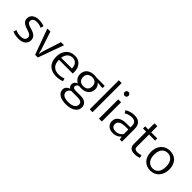

<svg xmlns="http://www.w3.org/2000/svg" viewBox="176 -1895 3311 3311"><g transform="rotate(45 1831.0 -240.0)"><path d="M324 -396Q295 -410 268.5 -416Q242 -422 213 -422Q162 -422 137 -402Q112 -382 112 -350Q112 -321 131.5 -304.5Q151 -288 205 -272L235 -263Q297 -244 329.5 -212Q362 -180 362 -129Q362 -69 317 -30Q272 9 188 9Q143 9 105 1.5Q67 -6 39 -20L57 -75Q84 -61 115 -53.5Q146 -46 183 -46Q234 -46 262.5 -65.5Q291 -85 291 -123Q291 -155 268.5 -173.5Q246 -192 196 -208L164 -218Q102 -238 72 -268.5Q42 -299 42 -346Q42 -375 54 -399Q66 -423 88 -440Q110 -457 139.5 -466.5Q169 -476 205 -476Q238 -476 274 -470Q310 -464 341 -450Z M748 -470H823L653 0H587L415 -470H490L598 -142L619 -58H622L642 -141Z M1275 -230H939V-221Q939 -138 984 -92Q1029 -46 1107 -46Q1142 -46 1172 -51.5Q1202 -57 1234 -70L1249 -18Q1221 -6 1183.5 1.5Q1146 9 1104 9Q1055 9 1012 -5Q969 -19 936.5 -48.5Q904 -78 885 -124Q866 -170 866 -234Q866 -289 882 -334Q898 -379 926.5 -410.5Q955 -442 995.5 -459Q1036 -476 1086 -476Q1129 -476 1163.5 -461.5Q1198 -447 1223 -420Q1248 -393 1261.5 -355Q1275 -317 1275 -271ZM1203 -282Q1203 -310 1196 -335.5Q1189 -361 1174.5 -380.5Q1160 -400 1137 -411.5Q1114 -423 1082 -423Q1024 -423 986.5 -385Q949 -347 941 -281Z M1370 -314Q1370 -353 1384 -383.5Q1398 -414 1423 -434.5Q1448 -455 1483 -465.5Q1518 -476 1559 -476Q1576 -476 1589.5 -474Q1603 -472 1616 -470H1815V-417H1771L1687 -426Q1712 -407 1727 -377.5Q1742 -348 1742 -315Q1742 -276 1728 -245.5Q1714 -215 1689.5 -194Q1665 -173 1631 -162.5Q1597 -152 1557 -152Q1543 -152 1529.5 -153Q1516 -154 1502 -156Q1479 -148 1466.5 -132.5Q1454 -117 1454 -100Q1454 -76 1471.5 -66Q1489 -56 1517 -56H1640Q1718 -56 1759 -22Q1800 12 1800 69Q1800 144 1736 187Q1672 230 1562 230Q1462 230 1403 192.5Q1344 155 1344 86Q1344 49 1366.5 24Q1389 -1 1428 -15Q1410 -26 1399.5 -42.5Q1389 -59 1389 -85Q1389 -117 1407.5 -138.5Q1426 -160 1455 -173Q1419 -190 1394.5 -225Q1370 -260 1370 -314ZM1472 0Q1445 11 1429.5 30.5Q1414 50 1414 76Q1414 125 1453.5 149.5Q1493 174 1565 174Q1609 174 1640.5 165.5Q1672 157 1692 142.5Q1712 128 1721 110Q1730 92 1730 74Q1730 52 1721.5 37.5Q1713 23 1697.5 14.5Q1682 6 1661 3Q1640 0 1615 0ZM1670 -312Q1670 -368 1639.5 -396Q1609 -424 1559 -424Q1508 -424 1475 -397Q1442 -370 1442 -316Q1442 -259 1474.5 -231.5Q1507 -204 1557 -204Q1607 -204 1638.5 -231Q1670 -258 1670 -312Z M1918 0V-710H1987V0Z M2144 0V-470H2214V0ZM2179 -591Q2159 -591 2145.5 -604Q2132 -617 2132 -638Q2132 -659 2145.5 -672.5Q2159 -686 2179 -686Q2197 -686 2211.5 -673Q2226 -660 2226 -638Q2226 -616 2212 -603.5Q2198 -591 2179 -591Z M2364 -428Q2411 -453 2450.5 -464.5Q2490 -476 2538 -476Q2574 -476 2604.5 -467.5Q2635 -459 2657.5 -439Q2680 -419 2692.5 -386.5Q2705 -354 2705 -306V0H2651L2640 -57H2638Q2608 -22 2569.5 -6.5Q2531 9 2485 9Q2452 9 2423.5 -0.5Q2395 -10 2374.5 -28Q2354 -46 2342.5 -71Q2331 -96 2331 -127Q2331 -164 2346 -192Q2361 -220 2388.5 -239Q2416 -258 2454.5 -267.5Q2493 -277 2540 -277H2635V-312Q2635 -372 2607 -395.5Q2579 -419 2533 -419Q2505 -419 2469.5 -410.5Q2434 -402 2391 -378ZM2635 -226 2557 -225Q2474 -223 2439 -196Q2404 -169 2404 -130Q2404 -83 2433 -64Q2462 -45 2502 -45Q2537 -45 2573 -61.5Q2609 -78 2635 -116Z M3096 -417H2948V-126Q2948 -85 2967.5 -71Q2987 -57 3019 -57Q3044 -57 3068 -62Q3092 -67 3110 -73L3121 -20Q3101 -12 3071 -6Q3041 0 3006 0Q2878 0 2878 -117V-417H2801V-470H2878V-620H2948V-470H3096Z M3622 -240Q3622 -181 3605 -134.5Q3588 -88 3558 -56Q3528 -24 3487.5 -7.5Q3447 9 3401 9Q3354 9 3314 -6.5Q3274 -22 3245 -52.5Q3216 -83 3199 -127.5Q3182 -172 3182 -230Q3182 -289 3199.5 -335Q3217 -381 3247 -412.5Q3277 -444 3317.5 -460Q3358 -476 3405 -476Q3451 -476 3491 -461Q3531 -446 3560 -416Q3589 -386 3605.5 -342Q3622 -298 3622 -240ZM3549 -235Q3549 -284 3536.5 -319.5Q3524 -355 3503.5 -377.5Q3483 -400 3456.5 -410.5Q3430 -421 3402 -421Q3374 -421 3347.5 -411Q3321 -401 3300.5 -379Q3280 -357 3267.5 -321.5Q3255 -286 3255 -235Q3255 -184 3267.5 -148Q3280 -112 3301 -89.5Q3322 -67 3349 -56.5Q3376 -46 3404 -46Q3432 -46 3458 -55.5Q3484 -65 3504.5 -87.5Q3525 -110 3537 -146Q3549 -182 3549 -235Z"/></g></svg>

Font: Ek Mukta Light
Style: Regular
Weight: 300
Designer: Girish Dalvi and Yashodeep Gholap
Foundry: Ek Type
Version: Version 2.538;PS 1.002;hotconv 16.6.51;makeotf.lib2.5.65220;